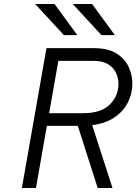

<svg xmlns="http://www.w3.org/2000/svg" viewBox="-20 -941 682 961"><path d="M89.5 0 212.5 -700H449Q522 -700 564.2 -672.8Q606.5 -645.5 624.5 -605Q642.5 -564.5 642.5 -523.5Q642.5 -473 620 -428.2Q597.5 -383.5 552.8 -353.2Q508 -323 441.5 -314.5L543 0H469L369.5 -311H214.5L160 0ZM226 -374.5H397.5Q486 -374.5 529.5 -417.8Q573 -461 573 -521.5Q573 -549 561.2 -575.2Q549.5 -601.5 521.8 -619Q494 -636.5 445.5 -636.5H272ZM300 -765 156 -921H253L367 -765ZM488 -765 344 -921H441L555 -765Z"/></svg>

Font: Overpass Light
Style: Italic
Weight: 300
Italic angle: -10°
Designer: Delve Withrington, Dave Bailey, Thomas Jockin
Foundry: Delve Fonts LLC
Version: Version 4.000; ttfautohint (v1.8.3)